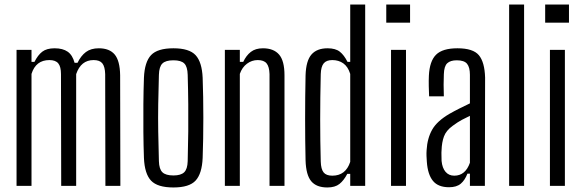

<svg xmlns="http://www.w3.org/2000/svg" viewBox="-20 -820 2570 847"><path d="M53 0V-600H119V-547H132Q147 -577 166.5 -592Q186 -607 221 -607Q257 -607 278.5 -592Q300 -577 309 -543H322Q337 -574 359 -590.5Q381 -607 416 -607Q463 -607 486 -579.5Q509 -552 510 -488L511 0H445L444 -493Q443 -526 431.5 -540.5Q420 -555 393 -555Q337 -555 316 -493V0H250L249 -493Q249 -526 237 -540.5Q225 -555 198 -555Q138 -555 119 -494V0Z M745 7Q675 7 646.5 -23Q618 -53 615 -123Q613 -177 612.5 -238Q612 -299 612.5 -360.5Q613 -422 615 -477Q618 -547 646.5 -577Q675 -607 745 -607Q815 -607 843 -576.5Q871 -546 874 -477Q877 -396 877 -300.5Q877 -205 874 -123Q871 -54 843 -23.5Q815 7 745 7ZM745 -46Q778 -46 792.5 -60Q807 -74 808 -109Q810 -180 810.5 -240Q811 -300 810.5 -360Q810 -420 808 -490Q807 -526 793 -540Q779 -554 745 -554Q711 -554 696.5 -540Q682 -526 681 -490Q679 -420 678 -360Q677 -300 678 -240Q679 -180 681 -109Q682 -74 696.5 -60Q711 -46 745 -46Z M972 0V-600H1038V-547H1053Q1066 -575 1086.5 -591Q1107 -607 1140 -607Q1187 -607 1211 -579.5Q1235 -552 1235 -488V0H1169V-493Q1168 -526 1156 -540.5Q1144 -555 1117 -555Q1091 -555 1069.5 -539Q1048 -523 1038 -494V0Z M1525 -800H1591V0H1525V-53H1512Q1497 -24 1477.5 -8.5Q1458 7 1424 7Q1376 7 1353 -20.5Q1330 -48 1328 -112Q1326 -198 1326 -295.5Q1326 -393 1328 -488Q1330 -552 1354 -579.5Q1378 -607 1425 -607Q1460 -607 1479 -592Q1498 -577 1513 -547H1525ZM1446 -45Q1505 -45 1525 -106V-494Q1515 -526 1494.5 -540.5Q1474 -555 1446 -555Q1420 -555 1408 -540.5Q1396 -526 1395 -493Q1390 -286 1395 -107Q1396 -74 1407.5 -59.5Q1419 -45 1446 -45Z M1684 -720V-800H1789V-720ZM1705 0V-600H1771V0Z M1961 6Q1913 6 1890 -22Q1867 -50 1863 -106Q1862 -119 1861.5 -132Q1861 -145 1862 -158Q1865 -210 1886.5 -248Q1908 -286 1963 -318Q1984 -330 2007 -341.5Q2030 -353 2053 -364V-490Q2053 -523 2040.5 -538.5Q2028 -554 1995 -554Q1967 -554 1953 -541Q1939 -528 1938 -492Q1937 -475 1937 -446Q1937 -417 1938 -395H1873Q1872 -414 1871.5 -440Q1871 -466 1872 -486Q1875 -550 1903.5 -578.5Q1932 -607 1998 -607Q2067 -607 2092.5 -576.5Q2118 -546 2120 -478L2119 0H2053V-54H2042Q2031 -25 2012.5 -9.5Q1994 6 1961 6ZM1984 -45Q2033 -45 2053 -102V-309Q2036 -301 2018 -291.5Q2000 -282 1977 -265Q1948 -244 1938.5 -218Q1929 -192 1928 -158Q1927 -148 1927.5 -135.5Q1928 -123 1928 -110Q1931 -79 1945.5 -62Q1960 -45 1984 -45Z M2226 0V-800H2292V0Z M2385 -720V-800H2490V-720ZM2406 0V-600H2472V0Z"/></svg>

Font: Big Shoulders Display
Style: Regular
Weight: 400
Designer: Patric King
Foundry: XO Type Co
Version: Version 1.000; ttfautohint (v1.8.2)